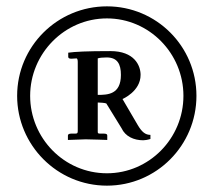

<svg xmlns="http://www.w3.org/2000/svg" viewBox="-20 -608 673 605"><path d="M317 -23C473 -23 599 -150 599 -306C599 -462 473 -588 317 -588C161 -588 34 -462 34 -306C34 -151 160 -23 317 -23ZM317 -550C450 -550 558 -440 558 -306C558 -172 450 -62 317 -62C182 -62 75 -173 75 -306C75 -439 183 -550 317 -550ZM423 -372C423 -402 403 -447 328 -447C254 -447 216 -445 195 -442V-429C195 -425 198 -423 205 -423L221 -424C224 -424 225 -418 225 -413V-195C225 -188 223 -187 217 -187H205C198 -187 194 -185 194 -181V-167L250 -169C264 -169 318 -167 318 -167V-181C318 -185 315 -187 307 -187H295C288 -187 288 -189 288 -194V-285C293 -285 311 -284 315 -282L363 -204C375 -178 402 -166 431 -166C436 -166 444 -167 454 -170V-183C438 -183 427 -192 414 -214L366 -296C366 -296 423 -320 423 -372ZM361 -372C361 -310 319 -309 288 -309V-424C293 -426 305 -427 316 -427C350 -427 361 -406 361 -372Z"/></svg>

Font: Libertinus Serif Semibold
Style: Regular
Weight: 600
Designer: Philipp H. Poll, Khaled Hosny
Foundry: Caleb Maclennan
Version: Version 7.050;RELEASE